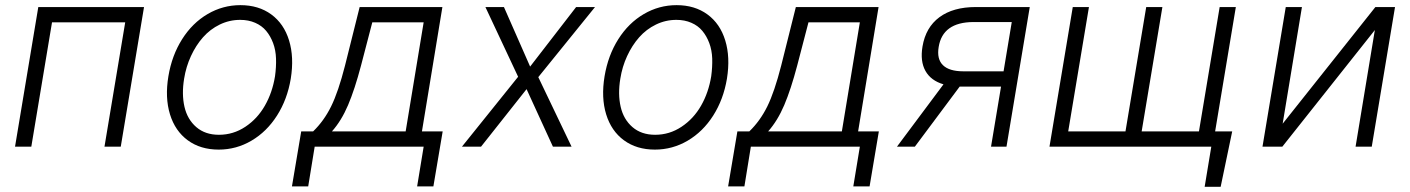

<svg xmlns="http://www.w3.org/2000/svg" viewBox="-20 -573 5507 750"><path d="M38.7 0 129.6 -545.5H542.6L451.7 0H388.1L469.1 -485.8H183.2L102.3 0Z M834.2 11.4Q763.1 11.4 713.6 -24.9Q664.1 -61.1 644 -126.4Q623.9 -191.8 637.8 -275.2Q651.3 -356.5 691.4 -419.9Q731.5 -483.3 791 -518.1Q850.5 -552.9 919 -552.9Q990.1 -552.9 1039.6 -516.7Q1089.1 -480.5 1109.2 -415Q1129.3 -349.4 1115.8 -265.6Q1102.3 -184.7 1062.1 -121.6Q1022 -58.6 962.5 -23.6Q903.1 11.4 834.2 11.4ZM835.2 -46.5Q891.3 -46.5 938.4 -77.8Q985.4 -109 1014.7 -160.3Q1044 -211.6 1054.3 -275.2Q1059.3 -311.4 1058.2 -344.1Q1057.2 -376.8 1046.9 -404.5Q1036.6 -432.2 1019.7 -452.4Q1002.8 -472.7 976.7 -484Q950.6 -495.4 918.3 -495.4Q876.1 -495.4 838.4 -477.1Q800.8 -458.8 772.9 -427.2Q745 -395.6 725.9 -354Q706.7 -312.5 699.2 -265.6Q689.3 -204.9 700.6 -155.7Q712 -106.5 746.8 -76.5Q781.6 -46.5 835.2 -46.5Z M1120.4 155.2 1156.6 -59.7H1203.1Q1245.4 -100.5 1273.4 -157.3Q1301.5 -214.1 1327.8 -317.1L1384.9 -545.5H1708.1L1628.2 -59.7H1709.2L1672.9 155.2H1609.4L1634.9 0H1209.2L1183.9 155.2ZM1276.6 -59.7H1564.6L1634.9 -485.8H1434.3L1390.3 -317.1Q1365.8 -224.1 1339.7 -162.6Q1313.6 -101.2 1276.6 -59.7Z M1948.5 -545.5 2050.8 -312.9 2230.5 -545.5H2304.3L2082.7 -271.7L2212.7 0H2139.9L2036.9 -224.8L1859 0H1784.4L2003.9 -273.1L1876.1 -545.5Z M2538 11.4Q2467 11.4 2417.4 -24.9Q2367.9 -61.1 2347.8 -126.4Q2327.8 -191.8 2341.6 -275.2Q2355.1 -356.5 2395.2 -419.9Q2435.4 -483.3 2494.9 -518.1Q2554.3 -552.9 2622.9 -552.9Q2693.9 -552.9 2743.4 -516.7Q2793 -480.5 2813 -415Q2833.1 -349.4 2819.6 -265.6Q2806.1 -184.7 2766 -121.6Q2725.9 -58.6 2666.4 -23.6Q2606.9 11.4 2538 11.4ZM2539.1 -46.5Q2595.2 -46.5 2642.2 -77.8Q2689.3 -109 2718.6 -160.3Q2747.9 -211.6 2758.2 -275.2Q2763.1 -311.4 2762.1 -344.1Q2761 -376.8 2750.7 -404.5Q2740.4 -432.2 2723.5 -452.4Q2706.7 -472.7 2680.6 -484Q2654.5 -495.4 2622.2 -495.4Q2579.9 -495.4 2542.3 -477.1Q2504.6 -458.8 2476.7 -427.2Q2448.9 -395.6 2429.7 -354Q2410.5 -312.5 2403.1 -265.6Q2393.1 -204.9 2404.5 -155.7Q2415.8 -106.5 2450.6 -76.5Q2485.4 -46.5 2539.1 -46.5Z M2824.2 155.2 2860.4 -59.7H2907Q2949.2 -100.5 2977.3 -157.3Q3005.3 -214.1 3031.6 -317.1L3088.8 -545.5H3411.9L3332 -59.7H3413L3376.8 155.2H3313.2L3338.8 0H2913L2887.8 155.2ZM2980.5 -59.7H3268.5L3338.8 -485.8H3138.1L3094.1 -317.1Q3069.6 -224.1 3043.5 -162.6Q3017.4 -101.2 2980.5 -59.7Z M3851.2 0 3890.3 -234.7H3733.3H3728.7L3553.6 0H3483.7L3665.5 -243.6Q3616.1 -258.2 3595 -296Q3573.9 -333.8 3583.5 -391.3Q3595.9 -465.9 3649.5 -505.7Q3703.1 -545.5 3791.9 -545.5H4002.5L3911.6 0ZM3900.2 -294.4 3932.2 -486.9H3782Q3662.3 -486.2 3646.7 -389.6Q3638.8 -342.3 3663.4 -318.4Q3687.9 -294.4 3743.3 -294.4Z M4793.3 -59.7 4748.2 156.6H4685.7L4711.6 0H4079.5L4170.5 -545.5H4233.7L4152.7 -59.7H4376.4L4457.4 -545.5H4520.6L4439.6 -59.7H4663.4L4744.3 -545.5H4807.5L4726.6 -59.7Z M4990.4 -89.8 5352.6 -545.5H5429.3L5338.4 0H5275.2L5350.5 -455.6L4989 0H4911.6L5002.5 -545.5H5065.7Z"/></svg>

Font: Karasuma Gothic
Style: Light Italic
Weight: 300
Italic angle: 9.39998°
Designer: Rasmus Andersson / Ryoko Nishizuka
Foundry: rsms
Version: Version 1.00